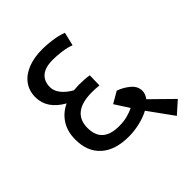

<svg xmlns="http://www.w3.org/2000/svg" viewBox="-185 -741 887 887"><g transform="rotate(-45 258.5 -297.0)"><path d="M458 31.7 370.6 -89.4Q342.3 -74.2 305.9 -65.7Q269.5 -57.1 233.9 -57.1Q145 -57.1 96.9 -100.6Q48.8 -144 48.8 -221.7Q48.8 -275.4 72.8 -312.5Q96.7 -349.6 138.7 -369.1Q56.6 -415.5 56.6 -491.2Q56.6 -533.2 79.1 -563.7Q101.6 -594.2 142.1 -610.1Q182.6 -626 236.3 -626Q266.1 -626 300.8 -621.1Q335.4 -616.2 363.8 -605.5L348.1 -539.6Q324.7 -548.8 293.7 -553Q262.7 -557.1 236.3 -557.1Q186 -557.1 161.6 -536.1Q137.2 -515.1 137.2 -477.1Q137.2 -451.7 155.3 -429Q173.3 -406.2 205.1 -388.2Q227.5 -390.1 239.7 -390.1Q276.9 -390.1 306.2 -385.3L304.7 -320.8Q277.8 -323.2 257.8 -323.2Q191.9 -323.2 159.2 -297.1Q126.5 -271 126.5 -220.7Q126.5 -123 235.8 -123Q265.6 -123 288.8 -128.9Q312 -134.8 333 -145L288.1 -214.8L344.2 -247.1Q377 -235.4 402.3 -213.9Q427.7 -192.4 427.7 -162.6Q427.7 -142.6 412.6 -122.6L516.6 -20.5Z"/></g></svg>

Font: Varta
Style: Regular
Weight: 400
Designer: Joana Correia, Viktoriya Grabowska, Eben Sorkin
Foundry: Sorkin Type
Version: Version 1.003; ttfautohint (v1.3) -l 8 -r 24 -G 200 -x 12 -H